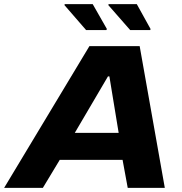

<svg xmlns="http://www.w3.org/2000/svg" viewBox="-63 -912 885 932"><path d="M-43 0 371 -688H615L737 0H557L532 -136H227L145 0ZM300 -267H513L468 -541H461ZM453 -766H355L250 -887L251 -892H387L456 -771ZM666 -766H569L463 -887L464 -892H601L668 -771Z"/></svg>

Font: Saira Expanded
Style: Bold Italic
Weight: 700
Width: 7
Italic angle: -12°
Designer: Hector Gatti with collaboration of the Omnibus-Type team
Foundry: Omnibus-Type
Version: Version 1.101